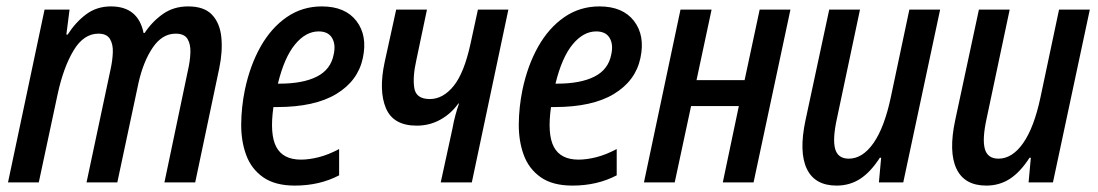

<svg xmlns="http://www.w3.org/2000/svg" viewBox="-20 -569 3425 599"><path d="M5 0 119 -539H197L187 -461H191Q216 -500 249 -524.5Q282 -549 326 -549Q411 -549 428 -466H431Q455 -502 488.5 -525.5Q522 -549 567 -549Q617 -549 641.5 -523Q666 -497 670.5 -453Q675 -409 664 -356L589 0H493L566 -348Q573 -378 574 -404.5Q575 -431 565 -447.5Q555 -464 528 -464Q486 -464 456.5 -420.5Q427 -377 412 -310L346 0H250L325 -353Q331 -380 332 -405.5Q333 -431 323 -447.5Q313 -464 287 -464Q241 -464 209.5 -411.5Q178 -359 160 -276L101 0Z M900 10Q838 10 801 -16Q764 -42 748 -85.5Q732 -129 732.5 -182Q733 -235 744 -289Q760 -365 793 -423.5Q826 -482 874.5 -515.5Q923 -549 984 -549Q1057 -549 1092 -503.5Q1127 -458 1112 -388Q1097 -317 1029.5 -276Q962 -235 844 -235H833Q821 -150 842 -110.5Q863 -71 919 -71Q944 -71 974 -78.5Q1004 -86 1038 -104V-22Q977 10 900 10ZM974 -471Q934 -471 900.5 -430.5Q867 -390 847 -308H852Q925 -308 968.5 -330Q1012 -352 1021 -399Q1028 -430 1016 -450.5Q1004 -471 974 -471Z M1355 0 1392 -170Q1395 -188 1400.5 -208.5Q1406 -229 1412 -246H1410Q1387 -214 1353.5 -195.5Q1320 -177 1280 -177Q1207 -177 1184 -231.5Q1161 -286 1180 -375L1216 -539H1312L1279 -382Q1267 -329 1272.5 -294.5Q1278 -260 1321 -260Q1362 -260 1395 -300.5Q1428 -341 1448 -433L1471 -539H1566L1452 0Z M1766 10Q1704 10 1667 -16Q1630 -42 1614 -85.5Q1598 -129 1598.5 -182Q1599 -235 1610 -289Q1626 -365 1659 -423.5Q1692 -482 1740.5 -515.5Q1789 -549 1850 -549Q1923 -549 1958 -503.5Q1993 -458 1978 -388Q1963 -317 1895.5 -276Q1828 -235 1710 -235H1699Q1687 -150 1708 -110.5Q1729 -71 1785 -71Q1810 -71 1840 -78.5Q1870 -86 1904 -104V-22Q1843 10 1766 10ZM1840 -471Q1800 -471 1766.5 -430.5Q1733 -390 1713 -308H1718Q1791 -308 1834.5 -330Q1878 -352 1887 -399Q1894 -430 1882 -450.5Q1870 -471 1840 -471Z M1989 0 2103 -539H2200L2153 -319H2303L2350 -539H2446L2331 0H2235L2285 -238H2136L2085 0Z M2590 10Q2522 10 2497 -42.5Q2472 -95 2493 -194L2567 -539H2663L2591 -199Q2577 -135 2585.5 -104.5Q2594 -74 2628 -74Q2671 -74 2705 -122.5Q2739 -171 2759 -265L2817 -539H2913L2798 0H2722L2729 -77H2725Q2696 -32 2663.5 -11Q2631 10 2590 10Z M3057 10Q2989 10 2964 -42.5Q2939 -95 2960 -194L3034 -539H3130L3058 -199Q3044 -135 3052.5 -104.5Q3061 -74 3095 -74Q3138 -74 3172 -122.5Q3206 -171 3226 -265L3284 -539H3380L3265 0H3189L3196 -77H3192Q3163 -32 3130.5 -11Q3098 10 3057 10Z"/></svg>

Font: Noto Sans Condensed Medium
Style: Italic
Weight: 500
Width: 3
Italic angle: -12°
Designer: Monotype Design Team
Foundry: Monotype Imaging Inc.
Version: Version 2.013; ttfautohint (v1.8.4.7-5d5b)